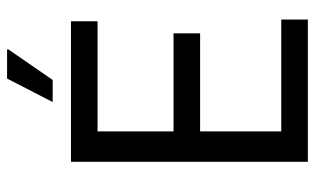

<svg xmlns="http://www.w3.org/2000/svg" viewBox="-198 -714 911 556"><g transform="rotate(-90 258.0 -435.5)"><path d="M241 -739 309 -871H393L394 -868L305 -739ZM68 0V-686H475V-609H156V-389H440V-312H156V-77H480V0Z"/></g></svg>

Font: Archivo Condensed
Style: Regular
Weight: 400
Width: 3
Designer: Hector Gatti
Foundry: Omnibus-Type
Version: Version 2.001; ttfautohint (v1.8.3)